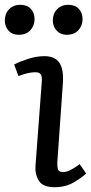

<svg xmlns="http://www.w3.org/2000/svg" viewBox="-54 -766 379 800"><path d="M120 -424Q122 -447 116 -456Q110 -465 93 -465Q80 -465 63 -461.5Q46 -458 23 -449L5 -497Q25 -508 61 -520Q97 -532 131 -532Q174 -532 193 -505Q212 -478 208 -419L185 -92Q184 -70 188 -59.5Q192 -49 210 -49Q234 -49 278 -82L305 -43Q288 -27 254 -6.5Q220 14 173 14Q124 14 107.5 -13.5Q91 -41 94 -77ZM-34 -681Q-34 -709 -16 -727.5Q2 -746 30 -746Q59 -746 74.5 -729Q90 -712 90 -686Q90 -659 72.5 -640Q55 -621 24 -621Q-3 -621 -18.5 -638.5Q-34 -656 -34 -681ZM166 -681Q166 -709 184 -727.5Q202 -746 230 -746Q259 -746 274.5 -729Q290 -712 290 -686Q290 -659 272.5 -640Q255 -621 223 -621Q198 -621 182 -638.5Q166 -656 166 -681Z"/></svg>

Font: Literata 7pt
Style: Italic
Weight: 400
Italic angle: -2°
Designer: Latin by Veronika Burian and Jose Scaglione. Greek by Irene Vlachou. Cyrillic by Vera Evstafieva
Foundry: TypeTogether
Version: Version 3.002